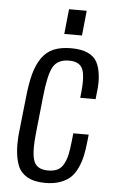

<svg xmlns="http://www.w3.org/2000/svg" viewBox="-54 -793 498 839"><g transform="rotate(5 194.5 -373.5)"><path d="M203.1 -646.5 214.4 -755.9H292L280.8 -646.5ZM176.8 9.3Q127.9 9.3 97.7 -8.1Q67.4 -25.4 55.7 -55.9Q43.9 -86.4 41.5 -127.9Q41 -139.2 41 -150.9Q41 -183.1 45.9 -219.2L60.5 -354Q66.9 -417 78.1 -458.7Q89.4 -500.5 109.9 -530.3Q130.4 -560.1 161.9 -573.5Q193.4 -586.9 239.3 -586.9Q284.2 -586.9 312.7 -573.5Q341.3 -560.1 353.5 -535.9Q365.7 -511.7 369.1 -477.5Q370.6 -464.4 370.6 -450.2Q370.6 -427.2 367.2 -401.9L364.3 -374.5H296.9L299.8 -401.9Q302.2 -426.8 302.2 -446.3Q302.2 -485.8 292.5 -504.4Q277.8 -532.2 234.4 -532.2Q184.1 -532.2 164.3 -496.8Q144.5 -461.4 134.8 -366.2L117.7 -204.1Q113.8 -168 113.8 -141.1Q113.8 -101.1 122.1 -80.6Q135.7 -45.9 183.6 -45.9Q209 -45.9 225.6 -54Q242.2 -62 252.4 -81.1Q262.7 -100.1 267.8 -123.5Q272.9 -147 276.9 -185.5L280.3 -217.3H347.7L344.7 -189Q340.8 -150.9 334.7 -123Q328.6 -95.2 316.4 -69.1Q304.2 -43 286.6 -26.6Q269 -10.3 241.2 -0.5Q213.4 9.3 176.8 9.3Z"/></g></svg>

Font: Oswald
Style: Light
Weight: 300
Designer: Vernon Adams
Foundry: Vernon Adams
Version: 3.0; ttfautohint (v0.95.6-bc232) -l 8 -r 50 -G 200 -x 0 -w "